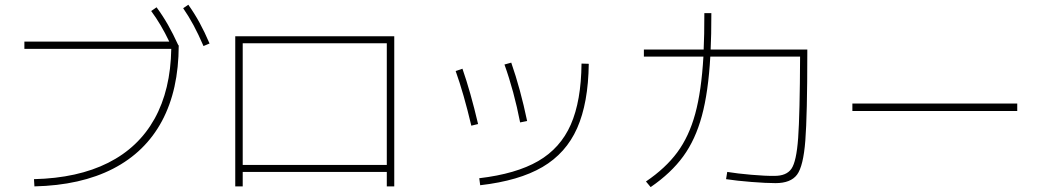

<svg xmlns="http://www.w3.org/2000/svg" viewBox="-20 -802 4361 803"><path d="M696.3 -597.7H82V-627.9H688Q653.3 -700.7 612.3 -755.9L634.8 -771.5Q661.1 -735.8 682.6 -698Q704.1 -660.2 724.6 -615.2L727.5 -611.3Q727.1 -426.3 657.5 -296.1Q587.9 -166 452.9 -96.4Q317.9 -26.9 124 -22.5L122.1 -52.7Q305.2 -57.1 432.4 -121.1Q559.6 -185.1 626.5 -305.4Q693.4 -425.8 696.3 -597.7ZM746.1 -767.6 767.6 -782.2Q793.9 -745.1 814.9 -706.5Q835.9 -668 856.4 -620.1L831.1 -609.4Q809.6 -659.2 789.3 -696.8Q769 -734.4 746.1 -767.6Z M963.9 -650.4H1628.9V-22.5H1597.7V-83H995.1V-22.5H963.9ZM1597.7 -112.3V-621.1H995.1V-112.3Z M2412.1 -536.1 2442.4 -535.2Q2440.4 -371.1 2393.8 -266.1Q2347.2 -161.1 2248.8 -103.5Q2150.4 -45.9 1988.3 -27.3L1984.4 -56.6Q2138.2 -74.7 2231 -128.4Q2323.7 -182.1 2367.2 -280.8Q2410.6 -379.4 2412.1 -536.1ZM1885.7 -504.9 1914.1 -514.6Q1947.8 -418 1979.5 -283.2L1951.2 -276.4Q1919.4 -410.6 1885.7 -504.9ZM2089.8 -532.2 2118.2 -540Q2156.7 -429.7 2184.6 -295.9L2155.3 -290Q2129.9 -420.4 2089.8 -532.2Z M3016.6 -52.7 3021.5 -83Q3062.5 -76.2 3122.6 -71Q3182.6 -65.9 3217.8 -66.4Q3269 -65.9 3290 -96.2Q3311 -126.5 3318.1 -224.9Q3325.2 -323.2 3326.2 -565.4H2950.7Q2942.4 -417 2915.5 -317.6Q2888.7 -218.3 2837.6 -148.2Q2786.6 -78.1 2701.2 -19.5L2681.6 -43Q2763.7 -98.6 2812.7 -165Q2861.8 -231.4 2887.7 -326.4Q2913.6 -421.4 2921.9 -565.4H2672.9V-594.7H2922.9Q2925.8 -650.4 2925.8 -747.1H2955.1Q2955.1 -650.9 2952.1 -594.7H3356.4V-579.1Q3356.4 -320.8 3348.1 -213.9Q3339.8 -106.9 3313.5 -71.5Q3287.1 -36.1 3223.6 -36.1Q3185.1 -36.1 3122.8 -41Q3060.5 -45.9 3016.6 -52.7Z M3544.9 -369.1H4234.4V-337.9H3544.9Z"/></svg>

Font: Pretendard GOV Thin
Style: Regular
Weight: 100
Designer: Base glyphs from Inter by Rasmus Andersson; Hangeul glyphs from Noto Sans CJK(Source Han Sans) by Jang Soo-young and Kan
Foundry: Kil Hyung-jin
Version: Version 1.309